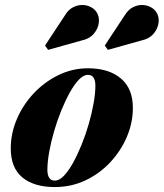

<svg xmlns="http://www.w3.org/2000/svg" viewBox="-20 -746 662 776"><path d="M201.5 10Q117.5 10 70.5 -28.8Q23.5 -67.5 23.5 -146Q23.5 -207.5 48.5 -265.5Q73.5 -323.5 117 -369.5Q160.5 -415.5 216.8 -442.8Q273 -470 335.5 -470Q419.5 -470 468.2 -429.2Q517 -388.5 517 -310Q517 -250 492.8 -193Q468.5 -136 425.5 -90Q382.5 -44 325.2 -17Q268 10 201.5 10ZM202 -16Q219.5 -16 238 -35.2Q256.5 -54.5 274.8 -87.2Q293 -120 309.5 -160.5Q326 -201 338.5 -244.2Q351 -287.5 358.2 -328Q365.5 -368.5 365.5 -400Q365.5 -420.5 358.2 -432Q351 -443.5 335 -443.5Q317.5 -443.5 299 -424.2Q280.5 -405 262.2 -372.2Q244 -339.5 227.5 -299Q211 -258.5 198.5 -215.2Q186 -172 178.8 -131.5Q171.5 -91 171.5 -59.5Q171.5 -39 178.8 -27.5Q186 -16 202 -16ZM416 -544.5 403.5 -562 484 -684Q497.5 -706 515.5 -715.8Q533.5 -725.5 552.2 -725.8Q571 -726 586.5 -718.5Q602 -711 610.5 -699Q624 -679.5 621 -654.8Q618 -630 600.5 -609.5Q583 -589 552 -582.5ZM174.5 -544.5 162 -562 242.5 -684Q255.5 -706 273.8 -715.8Q292 -725.5 310.8 -725.8Q329.5 -726 345 -718.5Q360.5 -711 369 -699Q382.5 -679.5 379.5 -654.8Q376.5 -630 359 -609.5Q341.5 -589 310.5 -582.5Z"/></svg>

Font: Bodoni Moda 9pt ExtraBold
Style: Italic
Weight: 800
Italic angle: -13°
Designer: Owen Earl
Foundry: indestructible type
Version: Version 2.004